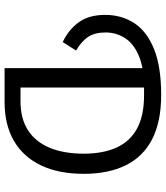

<svg xmlns="http://www.w3.org/2000/svg" viewBox="36 -744 708 819"><g transform="rotate(90 389.5 -334.0)"><path d="M270 0V-627H353V-68H412Q485 -68 534.5 -99.5Q584 -131 609.5 -191.5Q635 -252 635 -338Q635 -420 609 -477.5Q583 -535 528 -565Q473 -595 386 -595H354Q272 -595 219.5 -573.5Q167 -552 142.5 -514.5Q118 -477 118 -431Q118 -384 137.5 -355.5Q157 -327 195 -305L159 -248Q106 -273 74.5 -316.5Q43 -360 43 -429Q43 -499 78 -553Q113 -607 188.5 -637.5Q264 -668 384 -668Q499 -668 573.5 -629.5Q648 -591 684.5 -517Q721 -443 721 -338Q721 -231 685 -155.5Q649 -80 580.5 -40Q512 0 414 0Z"/></g></svg>

Font: Source Sans 3 ExtraLight
Style: Regular
Weight: 400
Version: Version 3.052;hotconv 1.1.0;makeotfexe 2.6.0